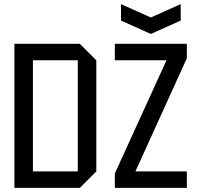

<svg xmlns="http://www.w3.org/2000/svg" viewBox="-20 -913 968 933"><path d="M140 -80H358V-620H140ZM50 0V-700H368L448 -620V-80L368 0ZM538 0V-70L789 -620H538V-700H888V-630L638 -80H888V0ZM858 -893V-813L713 -748L568 -813V-893L713 -828Z"/></svg>

Font: Tektur SemiCondensed
Style: Regular
Weight: 400
Width: 4
Designer: Adam Jagosz
Foundry: Adam Jagosz
Version: Version 1.005;gftools[0.9.30]